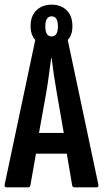

<svg xmlns="http://www.w3.org/2000/svg" viewBox="-20 -802 442 822"><path d="M401 -12Q403 0 394 0H299Q291 0 289 -8L266 -144H134L110 -8Q109 0 101 0H8Q-2 0 0 -12L131 -631Q111 -653 111 -690Q111 -734 136 -758Q161 -782 201 -782Q241 -782 265.5 -758Q290 -734 290 -690Q290 -651 270 -631ZM174 -689Q174 -646 201 -646Q228 -646 228 -689Q228 -732 201 -732Q174 -732 174 -689ZM147 -233H253L222 -411Q216 -446 210.5 -482.5Q205 -519 201 -553H199Q194 -519 189.5 -482.5Q185 -446 179 -411Z"/></svg>

Font: Sofia Sans Extra Condensed
Style: Bold
Weight: 700
Designer: Botio Nikoltchev, Ani Petrova
Foundry: lettersoup
Version: Version 4.101